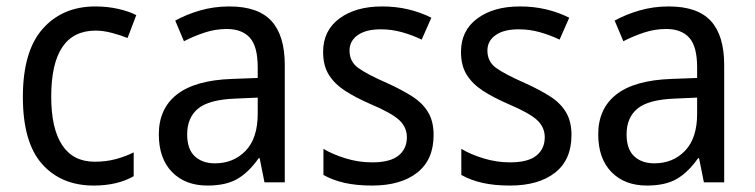

<svg xmlns="http://www.w3.org/2000/svg" viewBox="-20 -566 2343 596"><path d="M271 10Q170 10 110.5 -57Q51 -124 51 -265Q51 -407 112.5 -476.5Q174 -546 276 -546Q313 -546 346.5 -538.5Q380 -531 403 -519L376 -448Q354 -457 327 -464Q300 -471 277 -471Q139 -471 139 -266Q139 -167 173 -115.5Q207 -64 274 -64Q309 -64 339 -72Q369 -80 395 -93V-19Q344 10 271 10Z M692 -546Q781 -546 822.5 -501Q864 -456 864 -364V0H801L786 -75H783Q753 -32 717.5 -11Q682 10 624 10Q555 10 514 -32Q473 -74 473 -149Q473 -229 529.5 -273Q586 -317 700 -321L780 -324V-357Q780 -422 755.5 -449Q731 -476 684 -476Q649 -476 615.5 -465Q582 -454 551 -438L524 -502Q558 -521 601 -533.5Q644 -546 692 -546ZM712 -260Q629 -257 595 -229Q561 -201 561 -149Q561 -103 584.5 -81Q608 -59 647 -59Q705 -59 742.5 -98Q780 -137 780 -213V-263Z M1326 -147Q1326 -70 1275 -30Q1224 10 1135 10Q1086 10 1049 1.5Q1012 -7 984 -23V-104Q1012 -87 1052.5 -74.5Q1093 -62 1135 -62Q1191 -62 1217 -83Q1243 -104 1243 -140Q1243 -171 1219.5 -193Q1196 -215 1130 -243Q1084 -263 1051.5 -284Q1019 -305 1001 -333.5Q983 -362 983 -405Q983 -471 1033.5 -508.5Q1084 -546 1166 -546Q1209 -546 1247 -537Q1285 -528 1319 -511L1289 -443Q1260 -457 1228 -466Q1196 -475 1162 -475Q1116 -475 1090.5 -457Q1065 -439 1065 -409Q1065 -375 1091.5 -355.5Q1118 -336 1184 -307Q1228 -287 1260 -266.5Q1292 -246 1309 -217.5Q1326 -189 1326 -147Z M1754 -147Q1754 -70 1703 -30Q1652 10 1563 10Q1514 10 1477 1.5Q1440 -7 1412 -23V-104Q1440 -87 1480.5 -74.5Q1521 -62 1563 -62Q1619 -62 1645 -83Q1671 -104 1671 -140Q1671 -171 1647.5 -193Q1624 -215 1558 -243Q1512 -263 1479.5 -284Q1447 -305 1429 -333.5Q1411 -362 1411 -405Q1411 -471 1461.5 -508.5Q1512 -546 1594 -546Q1637 -546 1675 -537Q1713 -528 1747 -511L1717 -443Q1688 -457 1656 -466Q1624 -475 1590 -475Q1544 -475 1518.5 -457Q1493 -439 1493 -409Q1493 -375 1519.5 -355.5Q1546 -336 1612 -307Q1656 -287 1688 -266.5Q1720 -246 1737 -217.5Q1754 -189 1754 -147Z M2056 -546Q2145 -546 2186.5 -501Q2228 -456 2228 -364V0H2165L2150 -75H2147Q2117 -32 2081.5 -11Q2046 10 1988 10Q1919 10 1878 -32Q1837 -74 1837 -149Q1837 -229 1893.5 -273Q1950 -317 2064 -321L2144 -324V-357Q2144 -422 2119.5 -449Q2095 -476 2048 -476Q2013 -476 1979.5 -465Q1946 -454 1915 -438L1888 -502Q1922 -521 1965 -533.5Q2008 -546 2056 -546ZM2076 -260Q1993 -257 1959 -229Q1925 -201 1925 -149Q1925 -103 1948.5 -81Q1972 -59 2011 -59Q2069 -59 2106.5 -98Q2144 -137 2144 -213V-263Z"/></svg>

Font: Noto Sans Telugu SemiCondensed
Style: Regular
Weight: 400
Width: 4
Designer: Jelle Bosma - Monotype Design Team
Foundry: Monotype Imaging Inc.
Version: Version 2.005; ttfautohint (v1.8.4.7-5d5b)